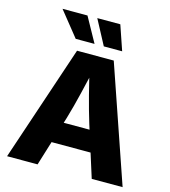

<svg xmlns="http://www.w3.org/2000/svg" viewBox="-134 -1057 1033 1164"><g transform="rotate(15 382.0 -475.0)"><path d="M19.5 0 263.7 -727.5H494.1L744.6 0H550.8L450.2 -318.4Q425.8 -397.9 403.1 -486.1Q380.4 -574.2 357.4 -670.4H397Q374.5 -574.2 353.5 -485.8Q332.5 -397.5 309.1 -318.4L210.9 0ZM185.5 -152.3V-284.7H578.6V-152.3ZM413.6 -794.9 331.1 -950.2H475.6L528.8 -794.9ZM237.3 -794.9 112.8 -950.2H269.5L355.5 -794.9Z"/></g></svg>

Font: Inter 17pt ExtraBold
Style: Regular
Weight: 800
Version: Version 4.001;git-66647c0bb